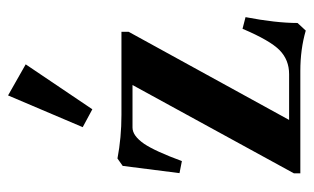

<svg xmlns="http://www.w3.org/2000/svg" viewBox="-168 -582 764 467"><g transform="rotate(-90 213.5 -349.0)"><path d="M180.7 -505.9 137.2 -529.3 214.4 -710.9 290 -668ZM372.1 13.2Q326.7 0 273.9 0H24.9V-15.6L239.7 -408.2H136.2Q116.2 -408.2 96.7 -379.9Q78.6 -353 54.7 -288.1L25.4 -293.9L43 -432.1L61 -444.8Q111.8 -435.1 167 -435.1H369.1V-417.5L154.8 -27.3H266.1Q300.8 -27.3 324.5 -50.5Q348.1 -73.7 376.5 -140.6L404.8 -133.3Q390.6 -59.1 390.6 -6.8Z"/></g></svg>

Font: Elstob SemiBold
Style: Regular
Weight: 600
Designer: Peter S. Baker
Version: Version 1.015